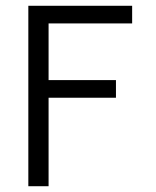

<svg xmlns="http://www.w3.org/2000/svg" viewBox="-20 -644 540 664"><path d="M78 -624H437V-563H148V-367H381V-306H148V0H78Z"/></svg>

Font: Vazir Code
Style: Code
Weight: 400
Foundry: DejaVu fonts team - Redesigned by Saber Rastikerdar
Version: Version 1.1.2